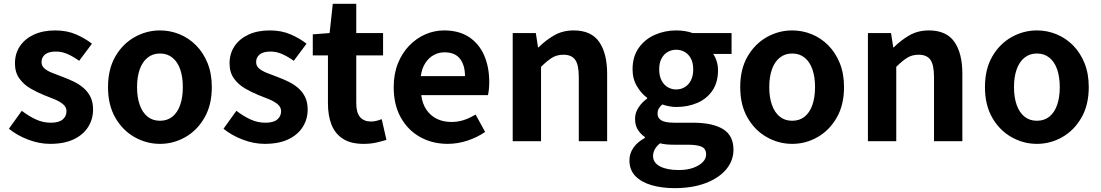

<svg xmlns="http://www.w3.org/2000/svg" viewBox="-20 -731 5701 994"><path d="M239.1 13.8Q183.3 13.8 125.7 -8.1Q68.1 -30 26.1 -64.5L92.8 -157.4Q130.4 -128.6 166.9 -112.2Q203.4 -95.7 242.7 -95.7Q284.5 -95.7 304.4 -112.3Q324.2 -128.9 324.2 -155.2Q324.2 -176.1 307.3 -190.6Q290.5 -205 263.5 -216.5Q236.5 -228 207 -239Q171.7 -253.2 137.2 -273.3Q102.7 -293.4 80.1 -324.9Q57.4 -356.4 57.4 -403Q57.4 -453.3 83 -491.7Q108.7 -530.1 155.4 -551.8Q202.2 -573.5 265.5 -573.5Q326.6 -573.5 374.2 -552.7Q421.8 -531.8 456 -504.7L389.8 -416.1Q359.9 -437.7 330.3 -450.9Q300.6 -464.1 269.8 -464.1Q231.3 -464.1 213.2 -449Q195 -433.9 195 -409.7Q195 -389.6 210.2 -376.5Q225.4 -363.4 251.1 -353.4Q276.9 -343.4 306.3 -332.2Q334.4 -321.8 361.9 -308.5Q389.4 -295.2 412.1 -275.9Q434.7 -256.5 448.3 -229.5Q461.8 -202.4 461.8 -163.4Q461.8 -114.3 436.4 -73.8Q410.9 -33.2 361.6 -9.7Q312.3 13.8 239.1 13.8Z M808.3 13.8Q738.3 13.8 676.6 -21.1Q614.9 -55.9 577 -121.7Q539.2 -187.5 539.2 -279.9Q539.2 -372.8 577 -438.4Q614.9 -503.9 676.6 -538.7Q738.3 -573.5 808.3 -573.5Q860.7 -573.5 909.1 -553.9Q957.4 -534.2 995 -496.4Q1032.6 -458.5 1054.6 -404.2Q1076.6 -349.8 1076.6 -279.9Q1076.6 -187.5 1038.6 -121.7Q1000.7 -55.9 939.5 -21.1Q878.3 13.8 808.3 13.8ZM808.3 -105.8Q846.3 -105.8 872.9 -127.3Q899.5 -148.9 913 -188.2Q926.5 -227.4 926.5 -279.9Q926.5 -332.7 913 -371.7Q899.5 -410.7 872.9 -432.3Q846.3 -454 808.3 -454Q770.2 -454 743.7 -432.3Q717.1 -410.7 703.3 -371.7Q689.5 -332.7 689.5 -279.9Q689.5 -227.4 703.3 -188.2Q717.1 -148.9 743.7 -127.3Q770.2 -105.8 808.3 -105.8Z M1350.1 13.8Q1294.3 13.8 1236.7 -8.1Q1179.1 -30 1137.1 -64.5L1203.8 -157.4Q1241.4 -128.6 1277.9 -112.2Q1314.4 -95.7 1353.7 -95.7Q1395.5 -95.7 1415.4 -112.3Q1435.2 -128.9 1435.2 -155.2Q1435.2 -176.1 1418.3 -190.6Q1401.5 -205 1374.5 -216.5Q1347.5 -228 1318 -239Q1282.7 -253.2 1248.2 -273.3Q1213.7 -293.4 1191.1 -324.9Q1168.4 -356.4 1168.4 -403Q1168.4 -453.3 1194 -491.7Q1219.7 -530.1 1266.4 -551.8Q1313.2 -573.5 1376.5 -573.5Q1437.6 -573.5 1485.2 -552.7Q1532.8 -531.8 1567 -504.7L1500.8 -416.1Q1470.9 -437.7 1441.3 -450.9Q1411.6 -464.1 1380.8 -464.1Q1342.3 -464.1 1324.2 -449Q1306 -433.9 1306 -409.7Q1306 -389.6 1321.2 -376.5Q1336.4 -363.4 1362.1 -353.4Q1387.9 -343.4 1417.3 -332.2Q1445.4 -321.8 1472.9 -308.5Q1500.4 -295.2 1523.1 -275.9Q1545.7 -256.5 1559.3 -229.5Q1572.8 -202.4 1572.8 -163.4Q1572.8 -114.3 1547.4 -73.8Q1521.9 -33.2 1472.6 -9.7Q1423.3 13.8 1350.1 13.8Z M1861.9 13.8Q1795.7 13.8 1755.1 -12.6Q1714.4 -39 1696.1 -86Q1677.8 -133 1677.8 -195.4V-444.1H1599.3V-553.2L1686.4 -559.8L1702.9 -711.4H1824.4V-559.8H1963.2V-444.1H1824.4V-195.8Q1824.4 -148 1844.1 -124.9Q1863.8 -101.9 1900.8 -101.9Q1915 -101.9 1930.1 -105.7Q1945.2 -109.6 1956.1 -114.2L1980.6 -7Q1958.3 0.2 1928.8 7Q1899.3 13.8 1861.9 13.8Z M2297.4 13.8Q2218.9 13.8 2155.7 -21.2Q2092.5 -56.1 2055.4 -121.9Q2018.2 -187.7 2018.2 -279.9Q2018.2 -348.1 2039.8 -402.2Q2061.4 -456.3 2098.6 -494.8Q2135.8 -533.2 2182.5 -553.4Q2229.3 -573.5 2278.7 -573.5Q2356.1 -573.5 2408 -539.3Q2459.9 -505.1 2486.4 -444.7Q2512.8 -384.4 2512.8 -306.4Q2512.8 -285.9 2510.9 -267.6Q2508.9 -249.4 2506.1 -238.4H2160.7Q2166.9 -192.8 2188.2 -162.1Q2209.4 -131.4 2242.1 -115.5Q2274.8 -99.6 2316.6 -99.6Q2350.6 -99.6 2381 -109.4Q2411.3 -119.3 2442.1 -138.2L2491.6 -47.9Q2450.7 -19.8 2400 -3Q2349.4 13.8 2297.4 13.8ZM2158.4 -336.9H2387.3Q2387.3 -393.2 2361.4 -426.7Q2335.6 -460.2 2281.1 -460.2Q2252 -460.2 2226.2 -446.4Q2200.4 -432.6 2182.4 -405.4Q2164.4 -378.2 2158.4 -336.9Z M2634.3 0V-559.8H2754L2765.4 -485.9H2768.2Q2804.5 -522.2 2848.7 -547.9Q2892.9 -573.5 2950.2 -573.5Q3040.6 -573.5 3081.9 -514.3Q3123.2 -455 3123.2 -349.1V0H2976.5V-330.9Q2976.5 -396 2957.5 -421.9Q2938.5 -447.7 2897.1 -447.7Q2862.9 -447.7 2837.6 -431.9Q2812.3 -416 2781 -385.1V0Z M3471.8 243Q3406.3 243 3353.2 227.6Q3300 212.2 3269.3 180.4Q3238.6 148.5 3238.6 99.1Q3238.6 64.1 3258.9 34.3Q3279.3 4.4 3318.6 -16.9V-21.7Q3297.1 -36 3282.4 -59Q3267.7 -81.9 3267.7 -116.6Q3267.7 -147.9 3286.3 -175.5Q3304.8 -203.1 3330.4 -220.6V-224.6Q3300.7 -245.8 3277.8 -284.1Q3254.8 -322.4 3254.8 -371.9Q3254.8 -437.6 3286.6 -482.8Q3318.4 -527.9 3370.1 -550.7Q3421.7 -573.5 3480.3 -573.5Q3504.8 -573.5 3526.6 -569.9Q3548.4 -566.3 3565.7 -559.8H3767.4V-451.9H3671.8Q3682.7 -437.5 3689.9 -415.1Q3697.2 -392.8 3697.2 -367.3Q3697.2 -304.3 3668.1 -261.8Q3639 -219.3 3589.8 -198.2Q3540.6 -177.1 3480.3 -177.1Q3464.5 -177.1 3445.9 -180.5Q3427.2 -183.9 3408.4 -190.2Q3397.5 -180.1 3390.9 -169.6Q3384.3 -159.1 3384.3 -141.4Q3384.3 -120 3403.7 -107.9Q3423.2 -95.7 3472.5 -95.7H3568.4Q3669.4 -95.7 3723.3 -62.5Q3777.2 -29.4 3777.2 44.1Q3777.2 100.6 3739.8 145.5Q3702.4 190.4 3633.8 216.7Q3565.3 243 3471.8 243ZM3480.3 -267.9Q3505.2 -267.9 3525.3 -280Q3545.3 -292 3557.1 -315.3Q3568.9 -338.6 3568.9 -371.9Q3568.9 -404.9 3557.2 -427.3Q3545.5 -449.7 3525.5 -461.6Q3505.5 -473.5 3480.3 -473.5Q3456.1 -473.5 3436.1 -461.6Q3416.1 -449.7 3404.4 -427.4Q3392.7 -405.1 3392.7 -371.9Q3392.7 -338.6 3404.5 -315.3Q3416.3 -292 3436.3 -280Q3456.3 -267.9 3480.3 -267.9ZM3494.1 149.3Q3536.8 149.3 3568.2 138.1Q3599.7 126.8 3617.7 108.8Q3635.7 90.7 3635.7 69.2Q3635.7 38.6 3611.7 28.4Q3587.8 18.3 3543 18.3H3474.5Q3449.2 18.3 3431.1 16.7Q3413 15.1 3397.2 10.8Q3378.5 25.9 3369.7 42.6Q3360.9 59.3 3360.9 76.6Q3360.9 111.4 3396.9 130.4Q3433 149.3 3494.1 149.3Z M4081.3 13.8Q4011.3 13.8 3949.6 -21.1Q3887.9 -55.9 3850 -121.7Q3812.2 -187.5 3812.2 -279.9Q3812.2 -372.8 3850 -438.4Q3887.9 -503.9 3949.6 -538.7Q4011.3 -573.5 4081.3 -573.5Q4133.7 -573.5 4182.1 -553.9Q4230.4 -534.2 4268 -496.4Q4305.6 -458.5 4327.6 -404.2Q4349.6 -349.8 4349.6 -279.9Q4349.6 -187.5 4311.6 -121.7Q4273.7 -55.9 4212.5 -21.1Q4151.3 13.8 4081.3 13.8ZM4081.3 -105.8Q4119.3 -105.8 4145.9 -127.3Q4172.5 -148.9 4186 -188.2Q4199.5 -227.4 4199.5 -279.9Q4199.5 -332.7 4186 -371.7Q4172.5 -410.7 4145.9 -432.3Q4119.3 -454 4081.3 -454Q4043.2 -454 4016.7 -432.3Q3990.1 -410.7 3976.3 -371.7Q3962.5 -332.7 3962.5 -279.9Q3962.5 -227.4 3976.3 -188.2Q3990.1 -148.9 4016.7 -127.3Q4043.2 -105.8 4081.3 -105.8Z M4473.3 0V-559.8H4593L4604.4 -485.9H4607.2Q4643.5 -522.2 4687.7 -547.9Q4731.9 -573.5 4789.2 -573.5Q4879.6 -573.5 4920.9 -514.3Q4962.2 -455 4962.2 -349.1V0H4815.5V-330.9Q4815.5 -396 4796.5 -421.9Q4777.5 -447.7 4736.1 -447.7Q4701.9 -447.7 4676.6 -431.9Q4651.3 -416 4620 -385.1V0Z M5348.3 13.8Q5278.3 13.8 5216.6 -21.1Q5154.9 -55.9 5117 -121.7Q5079.2 -187.5 5079.2 -279.9Q5079.2 -372.8 5117 -438.4Q5154.9 -503.9 5216.6 -538.7Q5278.3 -573.5 5348.3 -573.5Q5400.7 -573.5 5449.1 -553.9Q5497.4 -534.2 5535 -496.4Q5572.6 -458.5 5594.6 -404.2Q5616.6 -349.8 5616.6 -279.9Q5616.6 -187.5 5578.6 -121.7Q5540.7 -55.9 5479.5 -21.1Q5418.3 13.8 5348.3 13.8ZM5348.3 -105.8Q5386.3 -105.8 5412.9 -127.3Q5439.5 -148.9 5453 -188.2Q5466.5 -227.4 5466.5 -279.9Q5466.5 -332.7 5453 -371.7Q5439.5 -410.7 5412.9 -432.3Q5386.3 -454 5348.3 -454Q5310.2 -454 5283.7 -432.3Q5257.1 -410.7 5243.3 -371.7Q5229.5 -332.7 5229.5 -279.9Q5229.5 -227.4 5243.3 -188.2Q5257.1 -148.9 5283.7 -127.3Q5310.2 -105.8 5348.3 -105.8Z"/></svg>

Font: Noto Sans KR Thin
Style: Regular
Weight: 100
Designer: Ryoko NISHIZUKA 西塚涼子 (kana, bopomofo & ideographs); Paul D. Hunt (Latin, Greek & Cyrillic); Sandoll Communications 산돌커뮤니
Foundry: Adobe
Version: Version 2.004-H2;hotconv 1.0.118;makeotfexe 2.5.65603